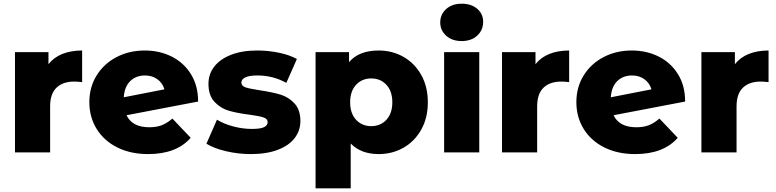

<svg xmlns="http://www.w3.org/2000/svg" viewBox="-20 -824 4194 1038"><path d="M424 -551V-380Q398 -383 381 -383Q320 -383 285.5 -350Q251 -317 251 -249V0H61V-542H242V-477Q271 -514 317.5 -532.5Q364 -551 424 -551Z M912 -183 1011 -79Q934 9 781 9Q686 9 614 -27Q542 -63 502.5 -127Q463 -191 463 -272Q463 -352 502 -415.5Q541 -479 609.5 -515Q678 -551 763 -551Q842 -551 907.5 -518.5Q973 -486 1012 -423.5Q1051 -361 1051 -275L664 -201Q695 -136 787 -136Q826 -136 854.5 -147Q883 -158 912 -183ZM649 -298 869 -341Q859 -375 831 -395.5Q803 -416 764 -416Q715 -416 684 -385.5Q653 -355 649 -298Z M1096 -47 1153 -177Q1190 -154 1241 -140.5Q1292 -127 1342 -127Q1388 -127 1407.5 -136.5Q1427 -146 1427 -164Q1427 -182 1403.5 -189.5Q1380 -197 1329 -204Q1264 -212 1218.5 -225Q1173 -238 1140 -273Q1107 -308 1107 -371Q1107 -423 1138 -463.5Q1169 -504 1228.5 -527.5Q1288 -551 1371 -551Q1430 -551 1488 -539Q1546 -527 1585 -505L1528 -376Q1456 -416 1372 -416Q1327 -416 1306 -405.5Q1285 -395 1285 -378Q1285 -359 1308 -351.5Q1331 -344 1384 -336Q1451 -326 1495 -313Q1539 -300 1571.5 -265.5Q1604 -231 1604 -169Q1604 -118 1573 -77.5Q1542 -37 1481.5 -14Q1421 9 1336 9Q1268 9 1202 -6.5Q1136 -22 1096 -47Z M2293 -271Q2293 -187 2257.5 -123.5Q2222 -60 2161.5 -25.5Q2101 9 2027 9Q1932 9 1876 -48V194H1686V-542H1867V-488Q1920 -551 2027 -551Q2101 -551 2161.5 -516.5Q2222 -482 2257.5 -418.5Q2293 -355 2293 -271ZM2101 -271Q2101 -331 2069 -365.5Q2037 -400 1987 -400Q1937 -400 1905 -365.5Q1873 -331 1873 -271Q1873 -211 1905 -176.5Q1937 -142 1987 -142Q2037 -142 2069 -176.5Q2101 -211 2101 -271Z M2381 -542H2571V0H2381ZM2360 -703Q2360 -746 2392 -775Q2424 -804 2476 -804Q2528 -804 2560 -776.5Q2592 -749 2592 -706Q2592 -661 2560 -631.5Q2528 -602 2476 -602Q2424 -602 2392 -631Q2360 -660 2360 -703Z M3057 -551V-380Q3031 -383 3014 -383Q2953 -383 2918.5 -350Q2884 -317 2884 -249V0H2694V-542H2875V-477Q2904 -514 2950.5 -532.5Q2997 -551 3057 -551Z M3545 -183 3644 -79Q3567 9 3414 9Q3319 9 3247 -27Q3175 -63 3135.5 -127Q3096 -191 3096 -272Q3096 -352 3135 -415.5Q3174 -479 3242.5 -515Q3311 -551 3396 -551Q3475 -551 3540.5 -518.5Q3606 -486 3645 -423.5Q3684 -361 3684 -275L3297 -201Q3328 -136 3420 -136Q3459 -136 3487.5 -147Q3516 -158 3545 -183ZM3282 -298 3502 -341Q3492 -375 3464 -395.5Q3436 -416 3397 -416Q3348 -416 3317 -385.5Q3286 -355 3282 -298Z M4135 -551V-380Q4109 -383 4092 -383Q4031 -383 3996.5 -350Q3962 -317 3962 -249V0H3772V-542H3953V-477Q3982 -514 4028.5 -532.5Q4075 -551 4135 -551Z"/></svg>

Font: Montserrat Alternates ExtraBold
Style: Regular
Weight: 800
Designer: Julieta Ulanovsky
Foundry: Julieta Ulanovsky
Version: Version 7.200